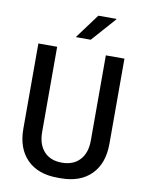

<svg xmlns="http://www.w3.org/2000/svg" viewBox="-97 -958 794 1037"><g transform="rotate(10 300.0 -440.0)"><path d="M291 10Q184 10 124 -50.5Q64 -111 64 -219V-686H167V-219Q167 -151 202 -112.5Q237 -74 300 -74Q363 -74 398.5 -112.5Q434 -151 434 -219V-686H536V-219Q536 -111 476 -50.5Q416 10 309 10ZM257 -755 357 -890H456V-887L339 -755Z"/></g></svg>

Font: Chivo Mono
Style: Regular
Weight: 400
Monospace: yes
Designer: Hector Gatti
Foundry: Omnibus-Type
Version: Version 1.008; ttfautohint (v1.8.4.7-5d5b)